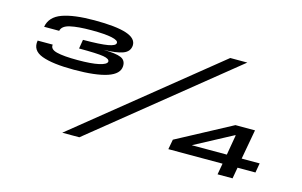

<svg xmlns="http://www.w3.org/2000/svg" viewBox="-86 -900 1759 1119"><g transform="rotate(15 794.0 -341.0)"><path d="M320 -372Q451.5 -372 520.8 -395.2Q590 -418.5 592 -466Q593.5 -502 562.8 -515Q532 -528 457 -529Q533 -530 572.8 -544.5Q612.5 -559 615.5 -596.5Q618 -640 555.8 -660.8Q493.5 -681.5 362.5 -681.5Q237.5 -681.5 168.2 -656.2Q99 -631 88 -569H179Q185 -599.5 232.2 -610.2Q279.5 -621 360 -621Q442.5 -621 483.8 -612Q525 -603 522 -586.5Q520.5 -570.5 476.2 -562.5Q432 -554.5 326.5 -554L317.5 -499.5Q428 -499.5 465.5 -493Q503 -486.5 502 -469Q499 -452 454.2 -442Q409.5 -432 326.5 -432Q242 -432 200.2 -442.5Q158.5 -453 163.5 -481.5H72.5Q61.5 -420.5 126.2 -396.2Q191 -372 320 -372ZM350 0H453L1286 -674H1183ZM1287 0H1377.5L1389.5 -67.5H1497.5L1507.5 -125H1399L1431.5 -304H1313.5L983 -127.5L972 -67.5H1299ZM1098 -125 1327 -247H1330.5L1309.5 -125Z"/></g></svg>

Font: Anybody ExtraExpanded
Style: Bold Italic
Weight: 700
Width: 8
Italic angle: -10°
Version: Version 1.113;gftools[0.9.25]